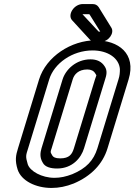

<svg xmlns="http://www.w3.org/2000/svg" viewBox="-20 -897 664 948"><path d="M223 -505C247 -584 337 -648 437 -648C514 -648 568 -609 572 -556C572 -539 571 -523 565 -505L461 -165C442 -104 406 -66 337 -37C306 -25 278 -19 249 -19C186 -19 128 -52 117 -86C105 -126 108 -130 119 -165ZM452 -698C332 -698 208 -618 173 -505L69 -165C58 -130 53 -105 67 -60C85 -4 157 31 234 31C271 31 306 24 344 9C429 -27 487 -86 511 -165L615 -505C654 -633 564 -698 452 -698ZM497 -569C482 -593 458 -604 427 -604C355 -604 304 -553 289 -505L185 -165C179 -144 175 -120 191 -94C202 -72 231 -65 262 -65C338 -65 381 -118 395 -165L499 -505C505 -524 512 -547 497 -569ZM449 -505 345 -165C336 -136 323 -115 277 -115C252 -115 243 -122 239 -128C227 -148 229 -146 235 -165L339 -505C346 -529 367 -554 411 -554C430 -554 443 -547 450 -535C458 -520 458 -533 449 -505ZM468 -741C467 -741 466 -742 466 -742L387 -827H419C420 -827 422 -826 422 -826L475 -741ZM450 -691H479C516 -691 546 -734 530 -760L467 -862C459 -873 450 -877 436 -877H389C344 -877 312 -823 336 -797L424 -701C430 -695 438 -691 450 -691Z"/></svg>

Font: DIN Rundschrift
Style: BreitKontKu
Weight: 400
Width: 7
Version: Version 1.027